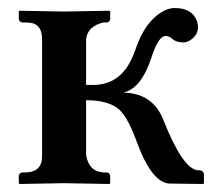

<svg xmlns="http://www.w3.org/2000/svg" viewBox="-20 -458 546 479"><path d="M85 -71.8V-359.9Q85 -394.5 60.1 -400.4Q51.8 -401.9 42 -401.9H35.2Q28.3 -403.8 26.9 -410.2V-429.2L28.8 -431.2Q29.8 -431.2 139.2 -429.2L252.9 -431.2L254.9 -429.2V-410.2Q253.4 -403.3 247.1 -401.9H237.8Q198.2 -392.6 194.8 -359.9V-246.1H211.9Q278.8 -246.1 309.1 -312.5Q314.5 -324.2 318.8 -336.9Q340.8 -401.4 382.8 -427.7Q399.9 -438 416 -438Q459 -438 471.2 -405.8Q473.6 -397.9 474.1 -391.1Q474.1 -368.7 451.7 -356Q443.8 -352.1 437 -352.1Q419.4 -352.5 410.2 -360.8Q403.8 -367.7 393.1 -368.2Q376.5 -368.2 360.8 -323.2Q359.9 -319.8 358.9 -317.9Q333 -236.3 287.1 -227.1Q362.3 -225.6 388.2 -157.2Q435.1 -39.1 472.2 -33.2H479Q487.8 -31.2 488.8 -23.9V-1L486.8 1L403.8 0Q359.4 -1 321.8 -102.5Q320.3 -106.9 317.9 -112.8Q296.4 -170.4 272.9 -188.5Q245.6 -208 194.8 -208V-71.8Q201.2 -30.3 237.8 -27.8H247.1Q253.9 -25.9 254.9 -20V-1L252.9 1Q252 1 139.2 -1L28.8 1L26.9 -1V-20Q28.8 -26.9 35.2 -27.8H42Q80.1 -27.8 84.5 -59.1Q85 -65.4 85 -71.8Z"/></svg>

Font: Linux Libertine O
Style: Semibold
Weight: 700
Designer: Philipp H. Poll
Foundry: Philipp H. Poll
Version: Version 5.0.0